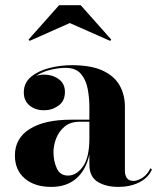

<svg xmlns="http://www.w3.org/2000/svg" viewBox="-20 -724 620 754"><path d="M254 -633.5 96.5 -563.5 92 -568.5 212 -703.5H297L417 -568.5L412.5 -563.5ZM260.5 -254H331V-304.5Q331 -340.5 324.2 -375.8Q317.5 -411 297.5 -434.2Q277.5 -457.5 237.5 -457.5Q210 -457.5 177.8 -449.8Q145.5 -442 121.5 -425.5Q136.5 -431 153 -431Q185.5 -431 210.2 -413.5Q235 -396 235 -363Q235 -327.5 209.8 -309.2Q184.5 -291 153 -291Q118.5 -291 96 -309.8Q73.5 -328.5 73.5 -361Q73.5 -398.5 101.5 -422Q129.5 -445.5 173 -456.8Q216.5 -468 262 -468Q338 -468 383.8 -446.5Q429.5 -425 450 -388.2Q470.5 -351.5 470.5 -304.5V-53Q470.5 -36.5 478 -25Q485.5 -13.5 505 -13.5Q519 -13.5 538.8 -25.5Q558.5 -37.5 571 -63.5L576.5 -58Q562 -25.5 526.8 -7.8Q491.5 10 444.5 10Q396 10 363.5 -10Q331 -30 331 -78V-117Q318 -57 280 -23.5Q242 10 181 10Q116 10 77.2 -23.2Q38.5 -56.5 38.5 -113.5Q38.5 -180.5 96.2 -217.2Q154 -254 260.5 -254ZM247 -34.5Q280 -34.5 305.5 -69.8Q331 -105 331 -181V-246H294Q256 -246 233.2 -226.5Q210.5 -207 200.2 -179.5Q190 -152 190 -127Q190 -91.5 203 -63Q216 -34.5 247 -34.5Z"/></svg>

Font: Bodoni* 24pt
Style: Bold
Weight: 700
Version: Version 2.3